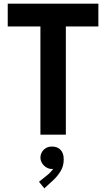

<svg xmlns="http://www.w3.org/2000/svg" viewBox="-20 -740 582 1055"><path d="M202.1 -594.7H22.5V-719.7H520.5V-594.7H341.8V0H202.1ZM194.3 258.8 239.3 222.7Q259.8 206.1 272 188Q269.5 188.5 264.6 188.5Q250 188.5 235.8 180.4Q221.7 172.4 212.2 158.2Q202.6 144 202.1 126Q202.6 107.9 211.7 93.8Q220.7 79.6 234.9 72.3Q249 64.9 264.6 65.4Q293.9 64.5 312.3 83Q330.6 101.6 330.1 135.7Q330.6 172.4 312.3 201.7Q293.9 231 271.5 251L223.6 294.9Z"/></svg>

Font: Reddit Sans Fudge
Style: Bold
Weight: 700
Designer: Stephen Hutchings
Foundry: Reddit
Version: Version 1.013